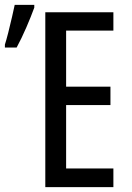

<svg xmlns="http://www.w3.org/2000/svg" viewBox="-32 -764 537 784"><path d="M431 0H153V-714H431V-639H238V-410H419V-335H238V-76H431ZM-12 -570H36Q56 -607 75.5 -652Q95 -697 108 -733V-744H28Q25 -730 17.5 -696.5Q10 -663 1.5 -630Q-7 -597 -12 -582Z"/></svg>

Font: Noto Sans Display Condensed
Style: Regular
Weight: 400
Width: 3
Designer: Monotype Design Team
Foundry: Monotype Imaging Inc.
Version: Version 1.900